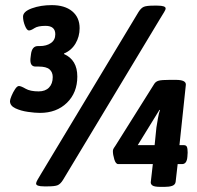

<svg xmlns="http://www.w3.org/2000/svg" viewBox="-20 -725 769 750"><path d="M136 -284Q117 -284 89 -288Q61 -292 40 -302Q19 -312 19 -330Q19 -336 25 -350.5Q31 -365 39 -377Q47 -389 54 -389Q62 -389 80 -378.5Q98 -368 131 -368Q157 -368 171.5 -383Q186 -398 186 -424Q186 -443 173.5 -454Q161 -465 131 -465H119Q96 -465 99 -497L101 -513Q105 -545 128 -545H135Q162 -545 179 -557Q196 -569 196 -591Q196 -624 158 -624Q128 -624 114.5 -615Q101 -606 93 -606Q85 -606 77.5 -624.5Q70 -643 70 -660Q70 -680 104.5 -692.5Q139 -705 182 -705Q233 -705 262 -681Q291 -657 291 -615Q291 -582 275 -555Q259 -528 230 -516V-514Q282 -491 282 -426Q282 -363 241.5 -323.5Q201 -284 136 -284ZM152 3Q121 3 121 -8Q121 -13 126.5 -22.5Q132 -32 141 -47L521 -678Q531 -694 542 -698.5Q553 -703 580 -703H595Q627 -703 627 -692Q627 -687 621 -677.5Q615 -668 606 -653L226 -22Q216 -6 205 -1.5Q194 3 167 3ZM608 5Q583 5 575.5 -0.5Q568 -6 569 -14L577 -84H442Q432 -84 426.5 -102.5Q421 -121 421 -134Q421 -139 422.5 -142.5Q424 -146 431 -156L583 -398Q589 -407 600.5 -410Q612 -413 642 -413H667Q707 -413 706 -394L681 -158H698Q707 -158 710 -151.5Q713 -145 713 -129L712 -113Q710 -84 691 -84H674L666 -14Q664 -3 652.5 1Q641 5 623 5ZM605 -295 603 -296 518 -158H584L591 -227Q593 -240 597 -263Q601 -286 605 -295Z"/></svg>

Font: Asap Semi Condensed Semi Condensed Black
Style: Italic
Weight: 900
Width: 4
Italic angle: -6°
Designer: Pablo Cosgaya
Foundry: Omnibus-Type
Version: Version 3.001; ttfautohint (v1.8.4.7-5d5b)